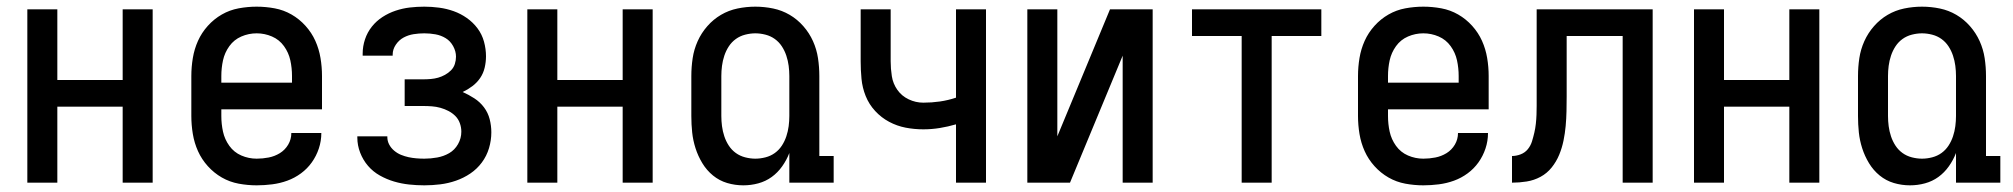

<svg xmlns="http://www.w3.org/2000/svg" viewBox="-20 -548 6040 576"><path d="M62 0V-520H152V-308H348V-520H438V0H348V-228H152V0Z M750 8Q723 8 696 3Q669 -2 645.5 -15.5Q622 -29 603.5 -49.5Q585 -70 574 -94.5Q563 -119 558.5 -146Q554 -173 554 -200V-320Q554 -347 558.5 -374Q563 -401 574 -425.5Q585 -450 603.5 -470.5Q622 -491 645.5 -504.5Q669 -518 696 -523Q723 -528 750 -528Q777 -528 804 -523Q831 -518 854.5 -504.5Q878 -491 896.5 -470.5Q915 -450 926 -425.5Q937 -401 941.5 -374Q946 -347 946 -320V-220H644V-200Q644 -176 649 -153Q654 -130 668 -110.5Q682 -91 704 -81.5Q726 -72 750 -72Q768 -72 786 -75.5Q804 -79 819.5 -88.5Q835 -98 844.5 -114Q854 -130 854 -149H944Q944 -125 936.5 -102.5Q929 -80 915.5 -61Q902 -42 883 -28Q864 -14 842 -6Q820 2 796.5 5Q773 8 750 8ZM856 -300V-320Q856 -344 851 -367Q846 -390 832 -409.5Q818 -429 796 -438.5Q774 -448 750 -448Q726 -448 704 -438.5Q682 -429 668 -409.5Q654 -390 649 -367Q644 -344 644 -320V-300Z M1253 8Q1230 8 1207 5.5Q1184 3 1162 -3.5Q1140 -10 1119.5 -21.5Q1099 -33 1084 -50.5Q1069 -68 1060.5 -90Q1052 -112 1052 -135V-139H1142V-137Q1142 -125 1147.5 -114.5Q1153 -104 1162.5 -96Q1172 -88 1183 -83.5Q1194 -79 1205.5 -76.5Q1217 -74 1229 -73Q1241 -72 1253 -72Q1272 -72 1291.5 -75.5Q1311 -79 1327.5 -88.5Q1344 -98 1354 -115.5Q1364 -133 1364 -153Q1364 -166 1359.5 -178.5Q1355 -191 1346 -200Q1337 -209 1325.5 -215Q1314 -221 1301.5 -224.5Q1289 -228 1276 -229Q1263 -230 1250 -230H1194V-310H1250Q1261 -310 1272.5 -311Q1284 -312 1294.5 -315Q1305 -318 1315 -323.5Q1325 -329 1333 -337Q1341 -345 1344.5 -356Q1348 -367 1348 -378Q1348 -394 1339.5 -409.5Q1331 -425 1317 -433.5Q1303 -442 1286.5 -445Q1270 -448 1253 -448Q1237 -448 1221 -445.5Q1205 -443 1191 -435.5Q1177 -428 1167.5 -414Q1158 -400 1158 -384V-381H1068V-387Q1068 -409 1075 -430Q1082 -451 1095.5 -468Q1109 -485 1127.5 -497Q1146 -509 1167 -516Q1188 -523 1209.5 -525.5Q1231 -528 1253 -528Q1275 -528 1297.5 -525Q1320 -522 1341 -514.5Q1362 -507 1380.5 -494Q1399 -481 1412.5 -463Q1426 -445 1432 -423Q1438 -401 1438 -379Q1438 -362 1434 -345Q1430 -328 1420.5 -314Q1411 -300 1397 -289.5Q1383 -279 1368 -272Q1386 -264 1403 -253Q1420 -242 1432 -226Q1444 -210 1449 -190.5Q1454 -171 1454 -151Q1454 -127 1447 -103.5Q1440 -80 1425.5 -60.5Q1411 -41 1391 -27.5Q1371 -14 1348 -6Q1325 2 1301 5Q1277 8 1253 8Z M1562 0V-520H1652V-308H1848V-520H1938V0H1848V-228H1652V0Z M2210 8Q2185 8 2161.5 1Q2138 -6 2119 -21.5Q2100 -37 2087 -58.5Q2074 -80 2066.5 -103.5Q2059 -127 2056.5 -151Q2054 -175 2054 -200V-320Q2054 -347 2058 -373.5Q2062 -400 2073 -424.5Q2084 -449 2102 -469.5Q2120 -490 2143 -503.5Q2166 -517 2192.5 -522.5Q2219 -528 2246 -528Q2273 -528 2299.5 -522.5Q2326 -517 2349 -503.5Q2372 -490 2390 -469.5Q2408 -449 2419 -424.5Q2430 -400 2434 -373.5Q2438 -347 2438 -320V-80H2481V0H2348V-89Q2340 -68 2326.5 -49Q2313 -30 2295 -17Q2277 -4 2255 2Q2233 8 2210 8ZM2246 -72Q2261 -72 2276.5 -76Q2292 -80 2304.5 -89Q2317 -98 2325.5 -111Q2334 -124 2339 -139Q2344 -154 2346 -169.5Q2348 -185 2348 -200V-320Q2348 -335 2346 -350.5Q2344 -366 2339 -381Q2334 -396 2325.5 -409Q2317 -422 2304.5 -431Q2292 -440 2276.5 -444Q2261 -448 2246 -448Q2231 -448 2215.5 -444Q2200 -440 2187.5 -431Q2175 -422 2166.5 -409Q2158 -396 2153 -381Q2148 -366 2146 -350.5Q2144 -335 2144 -320V-200Q2144 -185 2146 -169.5Q2148 -154 2153 -139Q2158 -124 2166.5 -111Q2175 -98 2187.5 -89Q2200 -80 2215.5 -76Q2231 -72 2246 -72Z M2848 0V-175Q2824 -168 2799.5 -164Q2775 -160 2750 -160Q2723 -160 2697 -165Q2671 -170 2647.5 -182.5Q2624 -195 2605.5 -215Q2587 -235 2577 -260Q2567 -285 2564.5 -311.5Q2562 -338 2562 -364V-520H2652V-364Q2652 -342 2655.5 -319.5Q2659 -297 2672 -278.5Q2685 -260 2706 -250Q2727 -240 2750 -240Q2775 -240 2799.5 -243.5Q2824 -247 2848 -255V-520H2938V0Z M3062 0V-520H3152V-139L3310 -520H3438V0H3348V-381L3190 0Z M3705 0V-440H3556V-520H3944V-440H3795V0Z M4250 8Q4223 8 4196 3Q4169 -2 4145.5 -15.5Q4122 -29 4103.5 -49.5Q4085 -70 4074 -94.5Q4063 -119 4058.5 -146Q4054 -173 4054 -200V-320Q4054 -347 4058.5 -374Q4063 -401 4074 -425.5Q4085 -450 4103.5 -470.5Q4122 -491 4145.5 -504.5Q4169 -518 4196 -523Q4223 -528 4250 -528Q4277 -528 4304 -523Q4331 -518 4354.5 -504.5Q4378 -491 4396.5 -470.5Q4415 -450 4426 -425.5Q4437 -401 4441.5 -374Q4446 -347 4446 -320V-220H4144V-200Q4144 -176 4149 -153Q4154 -130 4168 -110.5Q4182 -91 4204 -81.5Q4226 -72 4250 -72Q4268 -72 4286 -75.5Q4304 -79 4319.5 -88.5Q4335 -98 4344.5 -114Q4354 -130 4354 -149H4444Q4444 -125 4436.5 -102.5Q4429 -80 4415.5 -61Q4402 -42 4383 -28Q4364 -14 4342 -6Q4320 2 4296.5 5Q4273 8 4250 8ZM4356 -300V-320Q4356 -344 4351 -367Q4346 -390 4332 -409.5Q4318 -429 4296 -438.5Q4274 -448 4250 -448Q4226 -448 4204 -438.5Q4182 -429 4168 -409.5Q4154 -390 4149 -367Q4144 -344 4144 -320V-300Z M4848 0V-440H4680V-259Q4680 -237 4679.5 -214.5Q4679 -192 4677 -170Q4675 -148 4670.5 -126Q4666 -104 4657.5 -83.5Q4649 -63 4635 -45.5Q4621 -28 4601.5 -17.5Q4582 -7 4560 -3.5Q4538 0 4516 0V-80Q4529 -80 4542 -85Q4555 -90 4563.5 -100.5Q4572 -111 4576 -124Q4580 -137 4583 -150Q4586 -163 4587.5 -176.5Q4589 -190 4589.5 -203.5Q4590 -217 4590 -230.5Q4590 -244 4590 -258V-520H4938V0Z M5062 0V-520H5152V-308H5348V-520H5438V0H5348V-228H5152V0Z M5710 8Q5685 8 5661.5 1Q5638 -6 5619 -21.5Q5600 -37 5587 -58.5Q5574 -80 5566.5 -103.5Q5559 -127 5556.5 -151Q5554 -175 5554 -200V-320Q5554 -347 5558 -373.5Q5562 -400 5573 -424.5Q5584 -449 5602 -469.5Q5620 -490 5643 -503.5Q5666 -517 5692.5 -522.5Q5719 -528 5746 -528Q5773 -528 5799.5 -522.5Q5826 -517 5849 -503.5Q5872 -490 5890 -469.5Q5908 -449 5919 -424.5Q5930 -400 5934 -373.5Q5938 -347 5938 -320V-80H5981V0H5848V-89Q5840 -68 5826.5 -49Q5813 -30 5795 -17Q5777 -4 5755 2Q5733 8 5710 8ZM5746 -72Q5761 -72 5776.5 -76Q5792 -80 5804.5 -89Q5817 -98 5825.5 -111Q5834 -124 5839 -139Q5844 -154 5846 -169.5Q5848 -185 5848 -200V-320Q5848 -335 5846 -350.5Q5844 -366 5839 -381Q5834 -396 5825.5 -409Q5817 -422 5804.5 -431Q5792 -440 5776.5 -444Q5761 -448 5746 -448Q5731 -448 5715.5 -444Q5700 -440 5687.5 -431Q5675 -422 5666.5 -409Q5658 -396 5653 -381Q5648 -366 5646 -350.5Q5644 -335 5644 -320V-200Q5644 -185 5646 -169.5Q5648 -154 5653 -139Q5658 -124 5666.5 -111Q5675 -98 5687.5 -89Q5700 -80 5715.5 -76Q5731 -72 5746 -72Z"/></svg>

Font: Iosevka Bendy Medium
Style: Regular
Weight: 500
Monospace: yes
Designer: Belleve Invis
Foundry: Belleve Invis
Version: Version 30.1.2